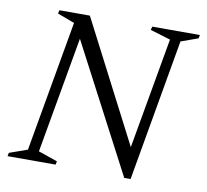

<svg xmlns="http://www.w3.org/2000/svg" viewBox="-75 -743 895 830"><g transform="rotate(10 372.0 -327.5)"><path d="M9 0 12 -15 91 -43 192 -617 117 -645 120 -660H254L527 -131L613 -618L524 -645L528 -660H737L734 -645L659 -618L550 5H522L229 -554L139 -44L223 -15L220 0Z"/></g></svg>

Font: Spectral SC Light
Style: Italic
Weight: 300
Italic angle: -10°
Designer: Jean-Baptiste Levee
Foundry: Production Type
Version: Version 2.001